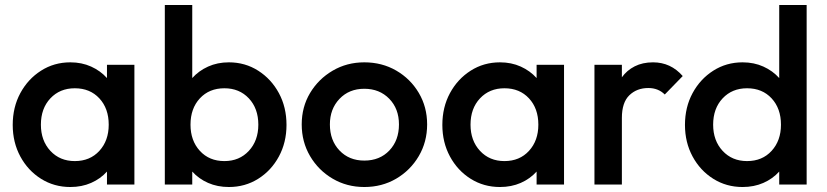

<svg xmlns="http://www.w3.org/2000/svg" viewBox="-20 -740 3316 770"><path d="M262 10Q197 10 144.5 -23Q92 -56 61.5 -112.5Q31 -169 31 -239Q31 -310 61.5 -366.5Q92 -423 144.5 -456.5Q197 -490 262 -490Q308 -490 345.5 -473Q383 -456 409 -427V-480H519V0H409V-52Q383 -23 345.5 -6.5Q308 10 262 10ZM280 -94Q341 -94 378.5 -135Q416 -176 416 -240Q416 -305 378.5 -345.5Q341 -386 280 -386Q220 -386 182 -345.5Q144 -305 144 -240Q144 -176 182 -135Q220 -94 280 -94Z M641 0V-720H751V-427Q777 -456 814.5 -473Q852 -490 898 -490Q963 -490 1015.5 -456.5Q1068 -423 1098.5 -366.5Q1129 -310 1129 -239Q1129 -169 1098.5 -112.5Q1068 -56 1015.5 -23Q963 10 898 10Q852 10 814.5 -6.5Q777 -23 751 -52V0ZM880 -94Q940 -94 978 -135Q1016 -176 1016 -240Q1016 -305 978 -345.5Q940 -386 880 -386Q819 -386 781.5 -345.5Q744 -305 744 -240Q744 -176 781.5 -135Q819 -94 880 -94Z M1441 10Q1371 10 1314 -23.5Q1257 -57 1223.5 -114Q1190 -171 1190 -241Q1190 -311 1223.5 -367Q1257 -423 1314 -456.5Q1371 -490 1441 -490Q1512 -490 1569 -457Q1626 -424 1659.5 -367.5Q1693 -311 1693 -241Q1693 -171 1659.5 -114Q1626 -57 1569 -23.5Q1512 10 1441 10ZM1441 -96Q1503 -96 1541.5 -136.5Q1580 -177 1580 -241Q1580 -304 1541 -344Q1502 -384 1441 -384Q1380 -384 1341.5 -343.5Q1303 -303 1303 -241Q1303 -177 1341.5 -136.5Q1380 -96 1441 -96Z M1985 10Q1920 10 1867.5 -23Q1815 -56 1784.5 -112.5Q1754 -169 1754 -239Q1754 -310 1784.5 -366.5Q1815 -423 1867.5 -456.5Q1920 -490 1985 -490Q2031 -490 2068.5 -473Q2106 -456 2132 -427V-480H2242V0H2132V-52Q2106 -23 2068.5 -6.5Q2031 10 1985 10ZM2003 -94Q2064 -94 2101.5 -135Q2139 -176 2139 -240Q2139 -305 2101.5 -345.5Q2064 -386 2003 -386Q1943 -386 1905 -345.5Q1867 -305 1867 -240Q1867 -176 1905 -135Q1943 -94 2003 -94Z M2364 0V-480H2474V-430Q2494 -458 2525.5 -474Q2557 -490 2599 -490Q2670 -490 2718 -435L2646 -361Q2620 -387 2580 -387Q2534 -387 2504 -358Q2474 -329 2474 -267V0Z M2958 10Q2893 10 2840.5 -23Q2788 -56 2757.5 -112.5Q2727 -169 2727 -239Q2727 -310 2757.5 -366.5Q2788 -423 2840.5 -456.5Q2893 -490 2958 -490Q3004 -490 3041.5 -473Q3079 -456 3105 -427V-720H3215V0H3105V-52Q3079 -23 3041.5 -6.5Q3004 10 2958 10ZM2976 -94Q3037 -94 3074.5 -135Q3112 -176 3112 -240Q3112 -305 3074.5 -345.5Q3037 -386 2976 -386Q2916 -386 2878 -345.5Q2840 -305 2840 -240Q2840 -176 2878 -135Q2916 -94 2976 -94Z"/></svg>

Font: Outfit Medium
Style: Regular
Weight: 500
Designer: Rodrigo Fuenzalida
Foundry: fragTYPE
Version: Version 1.100; ttfautohint (v1.8.4.7-5d5b);gftools[0.9.27]